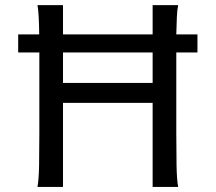

<svg xmlns="http://www.w3.org/2000/svg" viewBox="-20 -733 846 753"><path d="M51.3 -598.1H133.8Q133.3 -636.2 131.8 -665.3Q130.4 -694.3 127 -712.9H227.1V-598.1H578.6V-712.9H678.7Q674.8 -694.3 673.6 -665.3Q672.4 -636.2 671.4 -598.1H754.4V-527.3H671.4V-212.4Q671.4 -140.1 672.4 -84.7Q673.3 -29.3 678.7 0H578.6V-329.6H227.1V0H127Q132.3 -29.3 133.3 -84.7Q134.3 -140.1 134.3 -212.4V-527.3H51.3ZM578.6 -407.7V-527.3H227.1V-407.7Z"/></svg>

Font: Andika Afr
Style: Regular
Weight: 400
Designer: Victor Gaultney, Annie Olsen, Julie Remington, Don Collingsworth, Eric Hays, Becca Hirsbrunner
Foundry: SIL International
Version: Version 5.000